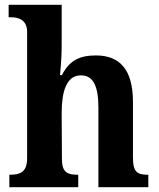

<svg xmlns="http://www.w3.org/2000/svg" viewBox="-20 -780 663 800"><path d="M19 0H306V-52H303C262 -52 238 -61 238 -117L237 -310C237 -394 255 -466 317 -466C371 -466 390 -417 390 -331V0H598V-52H596C554 -52 534 -61 534 -123V-355C534 -490 479 -549 380 -549C314 -549 270 -530 238 -467H230C231 -474 237 -538 237 -585V-760H16V-708H27C53 -708 93 -700 93 -647V-121C93 -61 62 -52 22 -52H19Z"/></svg>

Font: Noto Serif Bengali SemiCondensed
Style: Bold
Weight: 700
Width: 4
Designer: Juan Bruce, Universal Thirst, Indian Type Foundry and the Monotype Design Team.
Foundry: Monotype Imaging Inc.
Version: Version 2.003